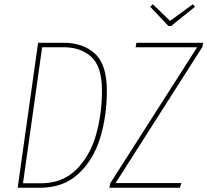

<svg xmlns="http://www.w3.org/2000/svg" viewBox="-20 -882 974 902"><path d="M482 -456Q482 -337 450.5 -234Q419 -131 348.5 -65.5Q278 0 169 0H63L159 -681H279Q370 -681 426 -630Q482 -579 482 -456ZM178 -660 88 -21H172Q273 -21 337.5 -84.5Q402 -148 430.5 -246.5Q459 -345 459 -456Q459 -569 409.5 -614.5Q360 -660 279 -660ZM494 0 498 -21 906 -660H617L621 -681H934L931 -662L523 -22H832L825 0ZM886 -862 896 -850 784 -760H771L686 -850L698 -862L779 -784Z"/></svg>

Font: Fira Sans Extra Condensed Thin
Style: Italic
Weight: 250
Width: 3
Italic angle: -8°
Designer: Carrois Corporate & Edenspiekermann AG
Foundry: Carrois Corporate GbR & Edenspiekermann AG
Version: Version 4.203